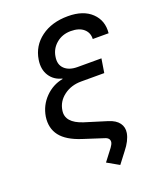

<svg xmlns="http://www.w3.org/2000/svg" viewBox="-166 -840 932 1127"><g transform="rotate(-20 300.0 -277.0)"><path d="M382 -652Q329 -652 291.5 -620.5Q254 -589 247 -541Q239 -494 267 -467Q295 -440 348 -440H497L483 -353H339Q276 -353 230.5 -319Q185 -285 177 -231Q165 -157 270 -123L409 -80Q454 -66 473.5 -39Q493 -12 487 23Q479 68 439 118L387 186L313 144L368 72Q380 56 383 42Q386 16 355 7L228 -34Q138 -63 100.5 -111.5Q63 -160 73 -230Q84 -297 130.5 -344.5Q177 -392 241 -404V-407Q191 -419 165 -459.5Q139 -500 148 -558Q161 -641 228 -690.5Q295 -740 396 -740Q492 -740 543.5 -690.5Q595 -641 587 -564H488Q490 -603 462 -627.5Q434 -652 382 -652Z"/></g></svg>

Font: JetBrains Mono NL Medium
Style: Italic
Weight: 500
Italic angle: -9°
Monospace: yes
Designer: Philipp Nurullin, Konstantin Bulenkov
Foundry: JetBrains
Version: Version 2.305; ttfautohint (v1.8.4.7-5d5b)